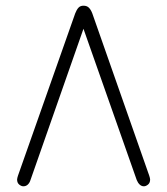

<svg xmlns="http://www.w3.org/2000/svg" viewBox="-20 -651 587 674"><path d="M273 -550 87 -19Q84 -9 77.5 -3Q71 3 62 3Q55 3 47.5 -3Q40 -9 40 -21Q40 -24 41 -27Q42 -30 43 -34L244 -604Q249 -617 255.5 -624Q262 -631 273 -631Q285 -631 292 -624Q299 -617 304 -604L504 -34Q505 -30 506 -27Q507 -24 507 -21Q507 -9 499.5 -3Q492 3 485 3Q477 3 470.5 -3Q464 -9 460 -19Z"/></svg>

Font: Beiruti Light
Style: Regular
Weight: 300
Designer: Arlette Boutros
Foundry: Boutros
Version: Version 1.41